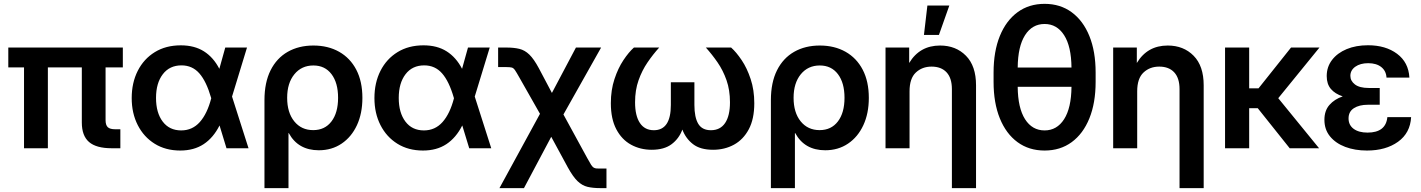

<svg xmlns="http://www.w3.org/2000/svg" viewBox="-20 -759 7274 983"><path d="M552.2 0Q472.7 0 435.8 -32Q398.9 -64 398.9 -131.8V-414.1H225.1V0H103V-414.1H22.5V-515.6H608.9V-414.1H520.5V-144Q520.5 -118.7 531.7 -107.9Q543 -97.2 569.8 -97.2H596.2V0Z M902.8 11.7Q828.1 11.7 772.2 -22.9Q716.3 -57.6 685.3 -118.4Q654.3 -179.2 654.3 -256.8Q654.3 -335.4 685.3 -396.5Q716.3 -457.5 772.7 -492.2Q829.1 -526.9 905.8 -526.9Q975.6 -526.9 1024.2 -496.1Q1072.8 -465.3 1103 -406.7L1133.3 -515.6H1244.6L1168 -264.6L1252.4 0H1139.6L1104 -116.7Q1072.3 -53.7 1022.7 -21Q973.1 11.7 902.8 11.7ZM1061.5 -255.9 1060.5 -259.3Q1036.6 -342.3 1000.7 -383.3Q964.8 -424.3 909.2 -424.3Q848.1 -424.3 813.5 -378.9Q778.8 -333.5 778.8 -257.8Q778.8 -181.6 813 -136.5Q847.2 -91.3 907.7 -91.3Q964.8 -91.3 1002.9 -134Q1041 -176.8 1061.5 -255.9Z M1334 204.1V-246.6Q1334 -336.4 1365.2 -398.9Q1396.5 -461.4 1453.1 -493.7Q1509.8 -525.9 1584.5 -525.9Q1659.7 -525.9 1716.3 -493.9Q1772.9 -461.9 1804.2 -401.9Q1835.4 -341.8 1835.4 -257.8Q1835.4 -178.2 1807.4 -117.9Q1779.3 -57.6 1729 -23.7Q1678.7 10.3 1612.3 10.3Q1506.3 10.3 1458.5 -77.6H1457V204.1ZM1583.5 -92.8Q1643.1 -92.8 1677 -137.2Q1710.9 -181.6 1710.9 -258.3Q1710.9 -335 1677.2 -379.4Q1643.6 -423.8 1584.5 -423.8Q1523.9 -423.8 1487.1 -378.7Q1450.2 -333.5 1450.2 -258.3Q1450.2 -182.6 1486.6 -137.7Q1522.9 -92.8 1583.5 -92.8Z M2145.5 11.7Q2070.8 11.7 2014.9 -22.9Q1959 -57.6 1928 -118.4Q1897 -179.2 1897 -256.8Q1897 -335.4 1928 -396.5Q1959 -457.5 2015.4 -492.2Q2071.8 -526.9 2148.4 -526.9Q2218.3 -526.9 2266.8 -496.1Q2315.4 -465.3 2345.7 -406.7L2376 -515.6H2487.3L2410.6 -264.6L2495.1 0H2382.3L2346.7 -116.7Q2314.9 -53.7 2265.4 -21Q2215.8 11.7 2145.5 11.7ZM2304.2 -255.9 2303.2 -259.3Q2279.3 -342.3 2243.4 -383.3Q2207.5 -424.3 2151.9 -424.3Q2090.8 -424.3 2056.2 -378.9Q2021.5 -333.5 2021.5 -257.8Q2021.5 -181.6 2055.7 -136.5Q2089.8 -91.3 2150.4 -91.3Q2207.5 -91.3 2245.6 -134Q2283.7 -176.8 2304.2 -255.9Z M2537.1 204.1 2744.6 -176.3 2639.6 -361.3Q2624.5 -388.2 2616.9 -399.4Q2609.4 -410.6 2600.6 -413.1Q2591.8 -415.5 2573.2 -415.5H2530.3V-515.6H2573.2Q2611.3 -515.6 2639.2 -508.8Q2667 -502 2690.2 -479.5Q2713.4 -457 2738.8 -409.7L2805.7 -283.2L2928.7 -515.6H3057.6L2864.7 -172.9L2986.3 49.8Q2999.5 74.2 3006.6 85.2Q3013.7 96.2 3021.5 100.1Q3027.3 103 3034.4 103.5Q3041.5 104 3053.2 104H3085V204.1H3053.2Q3015.1 204.1 2987.8 197.5Q2960.4 190.9 2937 168.5Q2913.6 146 2887.2 98.1L2802.2 -58.6L2662.6 204.1Z M3316.4 7.8Q3258.3 7.8 3210.7 -18.3Q3163.1 -44.4 3135.3 -97.4Q3107.4 -150.4 3107.4 -230.5Q3107.4 -298.3 3126 -354.2Q3144.5 -410.2 3171.9 -451.2Q3199.2 -492.2 3225.6 -515.6H3355Q3323.2 -480.5 3295.2 -439.5Q3267.1 -398.4 3249.3 -348.1Q3231.4 -297.9 3231.4 -235.4Q3231.4 -166.5 3256.1 -129.4Q3280.8 -92.3 3327.6 -92.3Q3414.6 -92.3 3414.6 -221.7V-337.9H3535.2V-221.7Q3535.2 -158.2 3554.9 -125.2Q3574.7 -92.3 3619.6 -92.3Q3667.5 -92.3 3692.4 -129.2Q3717.3 -166 3717.3 -235.4Q3717.3 -297.9 3699.7 -348.1Q3682.1 -398.4 3653.8 -439.5Q3625.5 -480.5 3593.8 -515.6H3723.1Q3749.5 -492.2 3777.1 -451.2Q3804.7 -410.2 3823.2 -354.2Q3841.8 -298.3 3841.8 -230.5Q3841.8 -149.9 3813.7 -97.2Q3785.6 -44.4 3737.8 -18.3Q3689.9 7.8 3630.9 7.8Q3565.4 7.8 3528.1 -21Q3490.7 -49.8 3473.6 -95.7Q3456.5 -49.3 3418.5 -20.8Q3380.4 7.8 3316.4 7.8Z M3926.8 204.1V-246.6Q3926.8 -336.4 3958 -398.9Q3989.3 -461.4 4045.9 -493.7Q4102.5 -525.9 4177.2 -525.9Q4252.4 -525.9 4309.1 -493.9Q4365.7 -461.9 4397 -401.9Q4428.2 -341.8 4428.2 -257.8Q4428.2 -178.2 4400.1 -117.9Q4372.1 -57.6 4321.8 -23.7Q4271.5 10.3 4205.1 10.3Q4099.1 10.3 4051.3 -77.6H4049.8V204.1ZM4176.3 -92.8Q4235.8 -92.8 4269.8 -137.2Q4303.7 -181.6 4303.7 -258.3Q4303.7 -335 4270 -379.4Q4236.3 -423.8 4177.2 -423.8Q4116.7 -423.8 4079.8 -378.7Q4043 -333.5 4043 -258.3Q4043 -182.6 4079.3 -137.7Q4115.7 -92.8 4176.3 -92.8Z M4636.7 -291.5V0H4513.7V-515.6H4634.8V-436.5Q4688.5 -525.9 4793 -525.9Q4874 -525.9 4925.5 -473.6Q4977.1 -421.4 4977.1 -322.3V204.1H4853.5V-302.7Q4853.5 -359.4 4826.2 -388.7Q4798.8 -418 4749.5 -418Q4701.2 -418 4668.9 -387.7Q4636.7 -357.4 4636.7 -291.5ZM4710.4 -580.1 4728 -730.5H4840.3L4787.1 -580.1Z M5328.1 11.7Q5248 11.7 5189.5 -31.2Q5130.9 -74.2 5098.9 -153.1Q5066.9 -231.9 5066.9 -339.8V-387.7Q5066.9 -495.6 5098.9 -574.5Q5130.9 -653.3 5189.5 -696.3Q5248 -739.3 5328.1 -739.3Q5408.2 -739.3 5466.8 -696.3Q5525.4 -653.3 5557.4 -574.5Q5589.4 -495.6 5589.4 -387.7V-339.8Q5589.4 -231.9 5557.4 -153.1Q5525.4 -74.2 5466.8 -31.2Q5408.2 11.7 5328.1 11.7ZM5328.1 -91.3Q5391.1 -91.3 5428 -148.7Q5464.8 -206.1 5465.8 -314.5H5190.4Q5191.4 -206.1 5228 -148.7Q5264.6 -91.3 5328.1 -91.3ZM5190.4 -413.1H5465.8Q5464.8 -521.5 5428 -578.9Q5391.1 -636.2 5328.1 -636.2Q5264.6 -636.2 5228 -578.9Q5191.4 -521.5 5190.4 -413.1Z M5802.2 -291.5V0H5679.2V-515.6H5800.3V-436.5Q5854 -525.9 5958.5 -525.9Q6039.6 -525.9 6091.1 -473.6Q6142.6 -421.4 6142.6 -322.3V204.1H6019V-302.7Q6019 -359.4 5991.7 -388.7Q5964.4 -418 5915 -418Q5866.7 -418 5834.5 -387.7Q5802.2 -357.4 5802.2 -291.5Z M6375.5 -515.6V-306.6H6423.3L6589.8 -515.6H6735.4L6524.4 -256.3L6733.4 0H6583L6419.4 -205.1H6375.5V0H6252V-515.6Z M6978.5 11.7Q6917 11.7 6867.7 -6.8Q6818.4 -25.4 6789.6 -60.5Q6760.7 -95.7 6760.7 -145.5Q6760.7 -192.4 6786.4 -221.7Q6812 -251 6854.5 -265.6Q6815.4 -278.3 6793.9 -303.5Q6772.5 -328.6 6772.5 -369.6Q6772.5 -416.5 6799.8 -452.1Q6827.1 -487.8 6874.8 -507.6Q6922.4 -527.3 6983.9 -527.3Q7074.2 -527.3 7132.8 -483.6Q7191.4 -439.9 7195.8 -361.8H7078.6Q7076.7 -396 7051.8 -415.8Q7026.9 -435.5 6984.9 -435.5Q6944.3 -435.5 6918.9 -417.5Q6893.6 -399.4 6893.6 -370.6Q6893.6 -344.7 6917 -326.7Q6940.4 -308.6 6987.8 -308.6H7043.9V-222.7H6983.4Q6939 -222.7 6911.6 -205.1Q6884.3 -187.5 6884.3 -152.8Q6884.3 -118.7 6910.4 -99.4Q6936.5 -80.1 6981.4 -80.1Q7075.2 -80.1 7083 -159.2H7204.6Q7200.2 -78.1 7137.7 -33.2Q7075.2 11.7 6978.5 11.7Z"/></svg>

Font: Inter Display SemiBold
Style: Regular
Weight: 600
Designer: Rasmus Andersson
Foundry: rsms
Version: Version 4.001;git-9221beed3